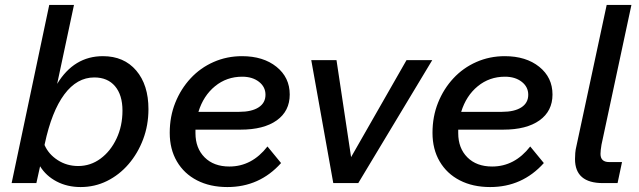

<svg xmlns="http://www.w3.org/2000/svg" viewBox="-20 -740 2583 776"><path d="M27 0 179 -720H279L211 -401Q279 -513 396 -513Q481 -513 530.5 -455Q580 -397 580 -299Q580 -234 558.5 -177Q537 -120 499.5 -76.5Q462 -33 412.5 -8.5Q363 16 306 16Q252 16 209 -6.5Q166 -29 142 -68L127 0ZM161 -159 160 -154Q176 -117 213 -93Q250 -69 296 -69Q346 -69 386.5 -99Q427 -129 451 -180Q475 -231 475 -293Q475 -356 445 -391.5Q415 -427 361 -427Q291 -427 240 -358.5Q189 -290 161 -159Z M1116 -81Q1029 16 899 16Q829 16 776.5 -11Q724 -38 695 -87.5Q666 -137 666 -203Q666 -269 688.5 -325Q711 -381 750.5 -423.5Q790 -466 843.5 -489.5Q897 -513 958 -513Q1044 -513 1097.5 -470Q1151 -427 1151 -358Q1151 -291 1098.5 -253.5Q1046 -216 952 -216H770Q770 -209 770 -202Q770 -141 807 -104Q844 -67 907 -67Q998 -67 1061 -148ZM959 -430Q896 -430 849 -391.5Q802 -353 782 -288H947Q997 -288 1025 -306Q1053 -324 1053 -357Q1053 -389 1026.5 -409.5Q1000 -430 959 -430Z M1327 0 1238 -497H1340L1399 -105L1623 -497H1727L1428 0Z M2178 -81Q2091 16 1961 16Q1891 16 1838.5 -11Q1786 -38 1757 -87.5Q1728 -137 1728 -203Q1728 -269 1750.5 -325Q1773 -381 1812.5 -423.5Q1852 -466 1905.5 -489.5Q1959 -513 2020 -513Q2106 -513 2159.5 -470Q2213 -427 2213 -358Q2213 -291 2160.5 -253.5Q2108 -216 2014 -216H1832Q1832 -209 1832 -202Q1832 -141 1869 -104Q1906 -67 1969 -67Q2060 -67 2123 -148ZM2021 -430Q1958 -430 1911 -391.5Q1864 -353 1844 -288H2009Q2059 -288 2087 -306Q2115 -324 2115 -357Q2115 -389 2088.5 -409.5Q2062 -430 2021 -430Z M2310 -151 2432 -720H2532L2411 -155Q2407 -131 2407 -118Q2407 -85 2442 -85H2494L2476 0H2417Q2304 0 2304 -97Q2304 -108 2305 -121.5Q2306 -135 2310 -151Z"/></svg>

Font: Wix Madefor Text Medium
Style: Italic
Weight: 500
Italic angle: -12°
Designer: Dalton Maag Ltd
Foundry: Dalton Maag Ltd
Version: Version 3.100